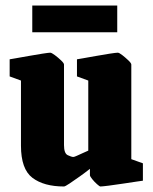

<svg xmlns="http://www.w3.org/2000/svg" viewBox="-20 -664 553 696"><path d="M212 12Q139 12 97.5 -19.5Q56 -51 56 -136V-372L15 -387V-449Q15 -449 35.5 -452.5Q56 -456 83.5 -461Q111 -466 134 -469.5Q157 -473 162 -473Q167 -473 179 -464Q191 -455 201.5 -445Q212 -435 212 -430V-138Q212 -108 225.5 -101.5Q239 -95 246 -95Q249 -95 259 -99.5Q269 -104 281 -109.5Q293 -115 300 -118V-372L259 -387V-449Q259 -449 279.5 -452.5Q300 -456 327.5 -461Q355 -466 378 -469.5Q401 -473 407 -473Q412 -473 423.5 -464Q435 -455 445.5 -445Q456 -435 456 -430V-87L498 -72V-9Q498 -9 477 -6Q456 -3 427 1.5Q398 6 374 9Q350 12 344 12Q341 12 331.5 3.5Q322 -5 314 -15Q306 -25 306 -29V-52Q291 -40 270 -25Q249 -10 232.5 1Q216 12 212 12ZM97 -547V-644H405V-547Z"/></svg>

Font: Grenze Gotisch Black
Style: Regular
Weight: 900
Designer: Renata Polastri
Foundry: Omnibus-Type
Version: Version 1.001